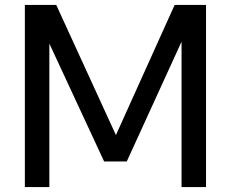

<svg xmlns="http://www.w3.org/2000/svg" viewBox="-20 -760 938 780"><path d="M81 0V-740H208.5L460 -191.5H442L689.5 -740H817V0H717.5V-647.5H743.5L495 -104H403L150.5 -647.5H180.5V0Z"/></svg>

Font: Encode Sans SC Medium
Style: Regular
Weight: 500
Version: Version 3.002